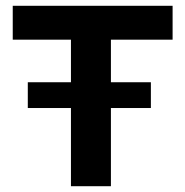

<svg xmlns="http://www.w3.org/2000/svg" viewBox="-20 -643 640 663"><path d="M225 0V-270H76V-359H225V-506H24V-623H576V-506H363V-359H501V-270H363V0Z"/></svg>

Font: Inconsolata Expanded Black
Style: Regular
Weight: 900
Width: 7
Monospace: yes
Designer: Raph Levien, Cyreal, Brenton Simpson
Foundry: Raph Levien, Cyreal, Google
Version: Version 3.001; ttfautohint (v1.8.2.53-6de2)